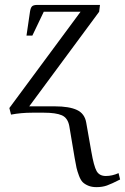

<svg xmlns="http://www.w3.org/2000/svg" viewBox="-20 -459 509 782"><path d="M18.1 -19 308.1 -411.1H158.2L111.8 -314H87.9L102.1 -411.1Q104.5 -427.2 110.4 -433.1Q116.2 -439 132.8 -439H387.2L383.8 -411.1L99.1 -25.9H203.1Q261.7 -25.9 293.2 -11.2Q324.7 3.4 331.1 40L352.1 159.2Q362.3 217.8 373.5 237.8Q384.8 257.8 411.1 257.8Q437 257.8 462.9 246.1L469.2 272Q434.1 290 415.3 296.6Q396.5 303.2 373 303.2Q353.5 303.2 339.1 297.1Q324.7 291 316.4 282.5Q308.1 273.9 301.5 256.1Q294.9 238.3 291.7 224.6Q288.6 210.9 284.2 185.1L262.2 54.2Q255.9 21 231.7 10.5Q207.5 0 159.2 0H110.8Q65.9 0 24.9 7.8Z"/></svg>

Font: Dihjauti S
Style: Italic
Weight: 400
Italic angle: -9°
Designer: T. Christopher White
Version: Version 3.0.0